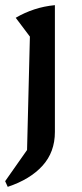

<svg xmlns="http://www.w3.org/2000/svg" viewBox="-21 -524 319 745"><path d="M9 201 -1 179 84 58 95 -382 40 -455Q74 -475 112 -487.5Q150 -500 192 -504V-12Q192 66 144 119Q96 172 9 201Z"/></svg>

Font: Piazzolla Thin SemiBold
Style: Regular
Weight: 600
Version: Version 2.005